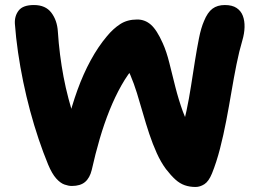

<svg xmlns="http://www.w3.org/2000/svg" viewBox="-20 -732 1034 764"><path d="M758 12Q734.6 12 715 5.1Q695.4 -1.8 677.9 -17.6Q660.4 -33.4 640.4 -59.2Q620 -86.8 603.8 -122.7Q587.6 -158.6 574.1 -199Q560.6 -239.4 548.8 -281.1Q537 -322.8 524.9 -361.6Q512.8 -400.4 498.9 -433Q485 -465.6 468 -487.2L518.4 -471.4Q488.6 -437.4 463.1 -392.2Q437.6 -347 416 -293.4Q394.4 -239.8 376.8 -179.6Q359.2 -119.4 345 -55.6Q337.2 -23.8 318.5 -7.9Q299.8 8 265.6 8Q252.8 8 236.5 2.3Q220.2 -3.4 203.6 -21.9Q187 -40.4 171.6 -77Q151.8 -125 133.6 -179.1Q115.4 -233.2 99.9 -290.8Q84.4 -348.4 72.3 -407Q60.2 -465.6 51.7 -524.1Q43.2 -582.6 39.2 -637.4Q37.4 -668.4 54.4 -690.2Q71.4 -712 115 -712Q161.2 -712 184.3 -681.5Q207.4 -651 210.2 -606.6Q213.2 -560 218.9 -515.1Q224.6 -470.2 232.8 -426.7Q241 -383.2 252.7 -339Q264.4 -294.8 279.6 -247.6L247 -236.8Q265.2 -310.4 288.4 -374.4Q311.6 -438.4 341.2 -492.6Q370.8 -546.8 405.8 -588.2Q430.6 -618.2 458.7 -636.3Q486.8 -654.4 526.2 -654.4Q557 -654.4 580.6 -633.6Q604.2 -612.8 627.6 -560.2Q642.8 -526.6 654 -481Q665.2 -435.4 677.9 -385.5Q690.6 -335.6 707.2 -289.4Q723.8 -243.2 749.8 -208.4L697.6 -205.2Q712 -244 722.1 -291.4Q732.2 -338.8 740.1 -389.9Q748 -441 755.8 -489.9Q763.6 -538.8 771.8 -580Q780 -621.2 791.8 -648.2Q805.8 -682.8 825.4 -697.4Q845 -712 874.8 -712Q903.8 -712 921.3 -700.4Q938.8 -688.8 946.3 -669Q953.8 -649.2 953.1 -623.8Q952.4 -598.4 944.4 -571.4Q931.6 -528.4 921.1 -476Q910.6 -423.6 900.9 -366.2Q891.2 -308.8 880.2 -251.4Q869.2 -194 855.4 -140.4Q841.6 -86.8 823.6 -42Q810.6 -10.2 793.3 0.9Q776 12 758 12Z"/></svg>

Font: Shantell Sans Light
Style: Regular
Weight: 300
Designer: Stephen Nixon, Anya Danilova, Shantell Martin
Foundry: Arrow Type
Version: Version 1.011;[c5ecc13dd]